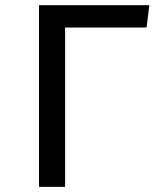

<svg xmlns="http://www.w3.org/2000/svg" viewBox="-20 -727 655 747"><path d="M131.8 -706.7H561L550.3 -620H233.3V0H131.8Z"/></svg>

Font: Fira Code Fixed Retina
Style: Regular
Weight: 450
Monospace: yes
Designer: Carrois Corporate, Edenspiekermann AG, Nikita Prokopov
Foundry: Carrois Corporate, Edenspiekermann AG, Nikita Prokopov
Version: Version 5.002